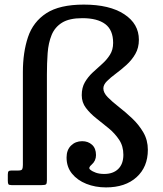

<svg xmlns="http://www.w3.org/2000/svg" viewBox="-20 -805 708 835"><path d="M623 -153.5Q623 -79 574 -34.5Q525 10 441 10Q394.5 10 355.5 -5.5Q316.5 -21 293 -50Q269.5 -79 269.5 -120Q269.5 -153 289 -172Q308.5 -191 337.5 -191Q363 -191 380.2 -175.5Q397.5 -160 397.5 -130.5Q397.5 -105.5 378.5 -89Q362.5 -75.5 372 -67.5Q382 -59 397.2 -53.8Q412.5 -48.5 433.5 -48.5Q472 -48.5 494.2 -70.2Q516.5 -92 516.5 -132Q516.5 -169.5 498.2 -197Q480 -224.5 453 -246.8Q426 -269 399 -290.2Q372 -311.5 353.8 -335.5Q335.5 -359.5 335.5 -391Q335.5 -424 349.2 -447.5Q363 -471 383.2 -489.8Q403.5 -508.5 424 -526.8Q444.5 -545 458.2 -566.8Q472 -588.5 472 -618.5Q472 -674.5 437.8 -700.2Q403.5 -726 338 -726Q281.5 -726 250 -706.5Q218.5 -687 204.5 -652.8Q190.5 -618.5 187.2 -574.2Q184 -530 184 -481V-20Q184 -6.5 179.8 -3.2Q175.5 0 161.5 0H30Q19 0 16.5 -4Q14 -8 14 -19.5V-46Q14 -57 17.5 -60.2Q21 -63.5 31 -63.5H60.5Q74 -63.5 76.8 -69.5Q79.5 -75.5 79.5 -88V-491Q79.5 -577.5 101.8 -643.8Q124 -710 181.5 -747.5Q239 -785 344.5 -785Q456.5 -785 520.2 -743.2Q584 -701.5 584 -632Q584 -597 568.5 -570.2Q553 -543.5 529.8 -522.5Q506.5 -501.5 483.5 -484.5Q460.5 -467.5 445 -452Q429.5 -436.5 429.5 -420.5Q429.5 -401.5 449 -381.8Q468.5 -362 497.5 -339.5Q526.5 -317 555.2 -289.8Q584 -262.5 603.5 -229Q623 -195.5 623 -153.5Z"/></svg>

Font: Besley* Narrow Medium
Style: Regular
Weight: 500
Width: 4
Designer: Owen Earl
Foundry: indestructible type*
Version: Version 3.000; ttfautohint (v1.8.3)